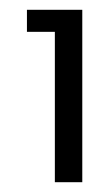

<svg xmlns="http://www.w3.org/2000/svg" viewBox="-20 -724 227 392"><path d="M148 -352H92V-659H35V-704H148Z"/></svg>

Font: Ulagadi Sans Light
Style: Regular
Weight: 300
Designer: Ninad Kale (Devanagari), Jonny Pinhorn (Latin)
Foundry: Indian Type Foundry
Version: Version 3.01;March 29, 2020;FontCreator 12.0.0.2522 64-bit; 